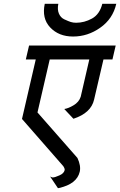

<svg xmlns="http://www.w3.org/2000/svg" viewBox="-20 -851 628 1004"><path d="M378 -732Q421 -732 461 -754Q501 -776 515 -831H588Q570 -752 504 -706Q439 -660 362 -660Q287 -660 242 -708Q198 -755 214 -831H285Q279 -801 288 -780Q297 -759 316 -750Q340 -739 350 -736Q363 -732 378 -732ZM255 77Q267 77 291 66Q314 56 318 39Q320 32 311 18L95 -229L167 -540H115L132 -613H585L568 -540H521L472 -330Q456 -260 364 -230L316 -281Q337 -284 364 -300Q393 -317 402 -345L447 -540H240L176 -263L385 -25Q404 16 397 47Q382 111 289 132Q287 133 283 133L242 72Q252 77 255 77Z"/></svg>

Font: Miedinger
Style: Italic
Weight: 400
Italic angle: -13°
Version: Version 001.000